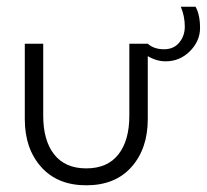

<svg xmlns="http://www.w3.org/2000/svg" viewBox="-20 -541 617 573"><path d="M109 -195.5Q109 -121.5 141.8 -80Q174.5 -38.5 237.5 -38.5Q300.5 -38.5 333.2 -80Q366 -121.5 366 -195.5V-410.5H421Q439.5 -394 469.5 -394Q498.5 -394 515 -414Q531.5 -434 531.5 -461.5Q531.5 -493 519.5 -521H563.5Q577 -497.5 577 -457.5Q577 -418.5 546.8 -388.2Q516.5 -358 474.5 -358Q447 -358 421 -373.5V-185.5Q421 -97.5 372.5 -42.8Q324 12 237.5 12Q151.5 12 102.8 -42.8Q54 -97.5 54 -185.5V-410.5H109Z"/></svg>

Font: League Spartan Light
Style: Regular
Weight: 277
Foundry: The League of Moveable Type
Version: Version 2.002